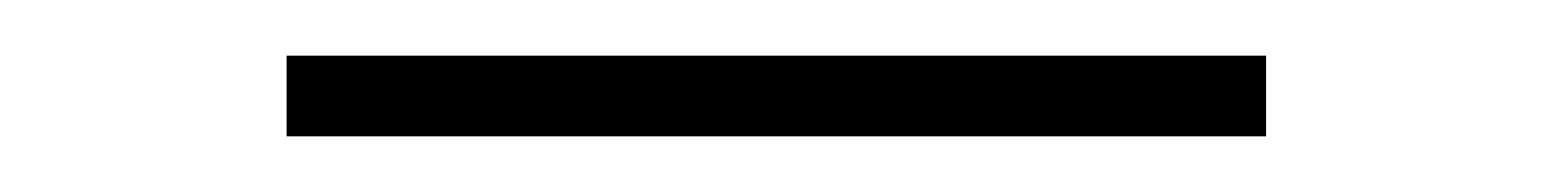

<svg xmlns="http://www.w3.org/2000/svg" viewBox="-20 -6 558 69"><path d="M83 14V43H435V14Z"/></svg>

Font: Sprat
Style: Regular
Weight: 400
Designer: Ethan Nakache
Foundry: Collletttivo
Version: Version 2.000;Glyphs 3.2 (3217)